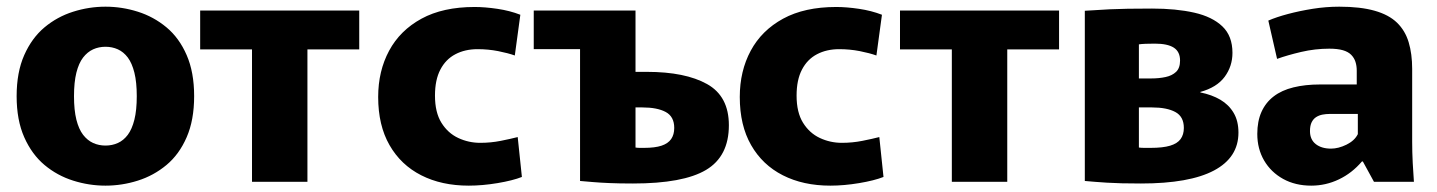

<svg xmlns="http://www.w3.org/2000/svg" viewBox="-20 -552 4364 583"><path d="M300.3 11.7Q250.2 11.7 202 -3.6Q153.8 -18.8 115.2 -51Q76.7 -83.2 53.6 -135.3Q30.5 -187.3 30.5 -260Q30.5 -332.7 53.6 -384.7Q76.7 -436.8 115.2 -469Q153.8 -501.2 202 -516.4Q250.2 -531.7 300.3 -531.7Q350.5 -531.7 398.7 -516.4Q446.8 -501.2 485.5 -469Q524.2 -436.8 546.8 -384.7Q569.5 -332.7 569.5 -260Q569.5 -187.3 546.8 -135.3Q524.2 -83.2 485.5 -51Q446.8 -18.8 398.7 -3.6Q350.5 11.7 300.3 11.7ZM300.3 -110Q320.5 -110 337.9 -117.8Q355.3 -125.7 368.1 -142.7Q380.8 -159.7 388.1 -188.7Q395.3 -217.7 395.3 -260Q395.3 -302.3 388.1 -331.3Q380.8 -360.3 368.1 -377.3Q355.3 -394.3 337.9 -402.2Q320.5 -410 300.3 -410Q280.2 -410 262.8 -402.2Q245.5 -394.3 232.3 -377.3Q219.2 -360.3 211.9 -331.3Q204.7 -302.3 204.7 -260Q204.7 -217.7 211.9 -188.7Q219.2 -159.7 232.3 -142.7Q245.5 -125.7 262.8 -117.8Q280.2 -110 300.3 -110Z M745.2 0V-520H913.5V0ZM587.8 -402V-520H1070.8V-402Z M1403.3 11.7Q1320.8 11.7 1259 -19.8Q1197.2 -51.2 1162.8 -111.3Q1128.3 -171.3 1128.3 -257.5Q1128.3 -336.3 1161.6 -398.1Q1194.8 -459.8 1259.9 -495.3Q1325 -530.8 1421.2 -530.8Q1452.5 -530.8 1490.2 -525.2Q1527.8 -519.7 1560 -507.2L1543.2 -383.5Q1522.8 -390.8 1492.6 -396.8Q1462.3 -402.7 1430.2 -402.7Q1392 -402.7 1362.7 -387.3Q1333.5 -372 1317.2 -340.8Q1300.8 -309.7 1300.8 -261.7Q1300.8 -210.7 1320.4 -179.2Q1340 -147.7 1371.5 -133Q1403 -118.3 1438.3 -118.3Q1470.3 -118.3 1500.4 -124.3Q1530.5 -130.3 1552 -135.8L1564.7 -14.7Q1536.8 -3.7 1490.8 4Q1444.8 11.7 1403.3 11.7Z M1741.3 -402.8H1600.7V-520H1909.7V-333.8H1944.3Q2060.7 -333.8 2126.9 -296.8Q2193.2 -259.8 2193.2 -171.8Q2193.2 -77.2 2123.8 -36Q2054.5 5.2 1902 5.2Q1859.5 5.2 1830.8 3.9Q1802 2.7 1781.2 0.9Q1760.3 -0.8 1741.3 -2.5ZM1935.7 -103Q1968.7 -103 1988.6 -109.6Q2008.5 -116.2 2017.9 -129.7Q2027.3 -143.3 2027.3 -163.5Q2027.3 -198 2001.5 -211.9Q1975.7 -225.8 1930.8 -225.8H1909.7V-104Q1916 -103 1922.3 -103Q1928.7 -103 1935.7 -103Z M2501.3 11.7Q2418.8 11.7 2357 -19.8Q2295.2 -51.2 2260.8 -111.3Q2226.3 -171.3 2226.3 -257.5Q2226.3 -336.3 2259.6 -398.1Q2292.8 -459.8 2357.9 -495.3Q2423 -530.8 2519.2 -530.8Q2550.5 -530.8 2588.2 -525.2Q2625.8 -519.7 2658 -507.2L2641.2 -383.5Q2620.8 -390.8 2590.6 -396.8Q2560.3 -402.7 2528.2 -402.7Q2490 -402.7 2460.7 -387.3Q2431.5 -372 2415.2 -340.8Q2398.8 -309.7 2398.8 -261.7Q2398.8 -210.7 2418.4 -179.2Q2438 -147.7 2469.5 -133Q2501 -118.3 2536.3 -118.3Q2568.3 -118.3 2598.4 -124.3Q2628.5 -130.3 2650 -135.8L2662.7 -14.7Q2634.8 -3.7 2588.8 4Q2542.8 11.7 2501.3 11.7Z M2870.2 0V-520H3038.5V0ZM2712.8 -402V-520H3195.8V-402Z M3444.3 5.2Q3380 5.2 3341.2 2.7Q3302.3 0.2 3274 -2.5V-519.3Q3304.3 -521.5 3349.8 -523.8Q3395.2 -526 3478.2 -526Q3551.2 -526 3606.1 -513.6Q3661 -501.2 3691.7 -471.9Q3722.3 -442.7 3722.3 -391.5Q3722.3 -350.8 3698.6 -318.7Q3674.8 -286.5 3624.3 -272.7L3625.5 -271.2Q3659.7 -264.3 3685.5 -249.2Q3711.3 -234 3725.9 -209.3Q3740.5 -184.7 3740.5 -149.3Q3740.5 -73.8 3666.2 -34.3Q3591.8 5.2 3444.3 5.2ZM3473.8 -103Q3511 -103 3533 -109.6Q3555 -116.2 3564.8 -129.7Q3574.7 -143.3 3574.7 -163.5Q3574.7 -198 3548.8 -211.9Q3523 -225.8 3478.2 -225.8H3438.2V-104Q3445.3 -103 3454.8 -103Q3464.3 -103 3473.8 -103ZM3475.7 -313.8Q3499.3 -313.8 3519.2 -318.1Q3539 -322.3 3551.1 -333.8Q3563.2 -345.3 3563.2 -368.2Q3563.2 -395 3544.2 -407.3Q3525.2 -419.5 3486.7 -419.5Q3470.8 -419.5 3458.2 -419Q3445.7 -418.5 3438.2 -417.3V-313.8Z M3961.5 11.7Q3913.2 11.7 3876.2 -8.7Q3839.2 -29.2 3818.4 -64.7Q3797.7 -100.3 3797.7 -145.3Q3797.7 -183.8 3810.4 -212.2Q3823.2 -240.7 3847.5 -259.3Q3871.8 -278 3907.5 -286.7Q3943.2 -295.5 3988.2 -295.5H4099.7V-337.5Q4099.7 -352.2 4095.8 -364.2Q4092 -376.2 4082.9 -385.5Q4073.8 -394.8 4057.6 -399.5Q4041.3 -404.2 4016.5 -404.2Q3973.3 -404.2 3930.9 -394.3Q3888.5 -384.3 3857.8 -373.2L3831.2 -489.5Q3855.8 -500.2 3890.8 -509.5Q3925.7 -518.8 3966.1 -525.3Q4006.5 -531.7 4046.5 -531.7Q4110.8 -531.7 4154 -519.4Q4197.2 -507.2 4222 -483.1Q4246.8 -459 4257.4 -423.6Q4268 -388.2 4268 -342.7V-121.5Q4268 -90.2 4269.7 -56.9Q4271.5 -23.7 4273.3 0H4152L4118.2 -61.8H4115.5Q4085.2 -26.2 4045.4 -7.3Q4005.7 11.7 3961.5 11.7ZM4021.5 -100.7Q4044 -100.7 4068.7 -112.8Q4093.3 -125 4103 -144.7V-206H4016.8Q4006.3 -206 3995.8 -204Q3985.3 -202 3976.7 -196.6Q3968 -191.2 3962.8 -180.8Q3957.7 -170.5 3957.7 -154Q3957.7 -128.2 3975.3 -114.4Q3993 -100.7 4021.5 -100.7Z"/></svg>

Font: Murecho Thin
Style: Regular
Weight: 100
Designer: Neil Summerour
Foundry: Positype
Version: Version 1.010